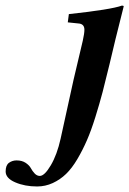

<svg xmlns="http://www.w3.org/2000/svg" viewBox="-99 -467 467 694"><path d="M318.4 -325.2 296.9 -234.9 272 -134.8Q260.7 -91.8 245.6 -43.5Q230.5 4.9 215.3 39.8Q200.2 74.7 180.7 107.9Q161.1 141.1 139.9 161.6Q118.7 182.1 91.8 194.6Q64.9 207 35.2 207Q-9.3 207 -43.9 192.1Q-78.6 177.2 -78.6 152.8Q-78.6 130.4 -66.7 121.6Q-54.7 112.8 -39.1 112.8Q-19.5 112.8 -6.3 121.6Q6.8 130.4 12.5 140.9Q18.1 151.4 26.4 160.2Q34.7 168.9 44.9 168.9Q62 168.9 84.7 130.4Q107.4 91.8 120.1 34.2L167 -179.2L200.2 -319.8Q206.1 -346.2 206.1 -359.4Q206.1 -378.9 188 -381.8L146 -386.2L149.9 -416Q303.2 -432.6 341.8 -446.8Q348.1 -446.8 348.1 -443.8Z"/></svg>

Font: Linux Libertine G
Style: Semibold Italic
Weight: 600
Italic angle: -11.5°
Designer: Philipp H. Poll
Foundry: Philipp H. Poll
Version: Version 5.1.1